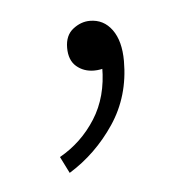

<svg xmlns="http://www.w3.org/2000/svg" viewBox="-31 -96 269 277"><g transform="rotate(-5 104.0 42.0)"><path d="M60 150 48 126Q80 108 100 76.5Q120 45 120 2L106 -52L140 -10Q134 0 125.5 3Q117 6 108 6Q93 6 82.5 -3Q72 -12 72 -30Q72 -48 83.5 -57Q95 -66 108 -66Q128 -66 140 -49.5Q152 -33 152 -4Q152 47 125.5 86.5Q99 126 60 150Z"/></g></svg>

Font: Source Sans 3 ExtraLight ExtraLight
Style: Regular
Weight: 250
Version: Version 3.052;hotconv 1.1.0;makeotfexe 2.6.0